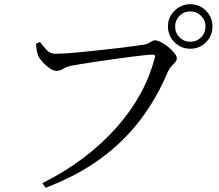

<svg xmlns="http://www.w3.org/2000/svg" viewBox="-20 -846 1040 910"><path d="M181 22Q289 -32 376.5 -98.5Q464 -165 531.5 -241Q599 -317 644.5 -399.5Q690 -482 713 -570Q717 -582 713 -584.5Q709 -587 701 -587Q690 -587 662 -584Q634 -581 595 -576Q556 -571 513.5 -565Q471 -559 431.5 -553Q392 -547 361 -542Q330 -537 316 -534Q296 -530 279.5 -520Q263 -510 248 -510Q233 -510 214.5 -523Q196 -536 181 -553Q166 -570 161 -582Q157 -593 154.5 -606Q152 -619 151 -639L170 -647Q183 -629 200 -610Q217 -591 244 -591Q258 -591 291 -593Q324 -595 368 -599.5Q412 -604 458.5 -609Q505 -614 548 -619Q591 -624 622.5 -628.5Q654 -633 666 -635Q679 -638 686.5 -642.5Q694 -647 700.5 -651Q707 -655 715 -655Q726 -655 743.5 -646Q761 -637 778 -623Q795 -609 806.5 -594.5Q818 -580 818 -570Q818 -559 810 -550.5Q802 -542 792.5 -532Q783 -522 775 -505Q723 -380 644 -276.5Q565 -173 454.5 -92.5Q344 -12 196 44ZM882 -615Q838 -615 807 -646Q776 -677 776 -721Q776 -764 807 -795Q838 -826 882 -826Q926 -826 956.5 -795Q987 -764 987 -721Q987 -677 956.5 -646Q926 -615 882 -615ZM882 -648Q912 -648 933 -669Q954 -690 954 -721Q954 -750 933 -771Q912 -792 882 -792Q852 -792 831 -771Q810 -750 810 -721Q810 -690 831 -669Q852 -648 882 -648Z"/></svg>

Font: Noto Serif HK ExtraLight
Style: Regular
Weight: 400
Version: Version 2.002-H1;hotconv 1.1.0;makeotfexe 2.6.0